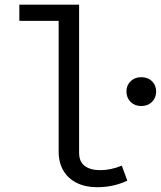

<svg xmlns="http://www.w3.org/2000/svg" viewBox="-20 -777 678 809"><path d="M313.3 -133.3Q313.3 -95.4 337.2 -77.7Q361 -60 402.6 -60Q446.2 -60 493.3 -79L516.4 -15.9Q491.8 -3.6 459 4.1Q426.2 11.8 388.2 11.8Q340.5 11.8 303.8 -6.2Q267.2 -24.1 247.2 -57.9Q227.2 -91.8 227.2 -137.9V-689.2H61.5V-757.4H313.3ZM637.9 -391.8Q637.9 -365.1 620.5 -347.7Q603.1 -330.3 574.9 -330.3Q547.7 -330.3 530.3 -347.7Q512.8 -365.1 512.8 -391.8Q512.8 -417.4 530.3 -434.6Q547.7 -451.8 574.9 -451.8Q603.1 -451.8 620.5 -434.6Q637.9 -417.4 637.9 -391.8Z"/></svg>

Font: Fira Code Fixed
Style: Regular
Weight: 400
Monospace: yes
Designer: Carrois Corporate, Edenspiekermann AG, Nikita Prokopov
Foundry: Carrois Corporate, Edenspiekermann AG, Nikita Prokopov
Version: Version 5.002